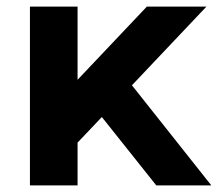

<svg xmlns="http://www.w3.org/2000/svg" viewBox="-20 -559 657 579"><path d="M213.9 -128.9V0H70.3V-539.1H213.9V-318.4L422.9 -539.1H602.5L377.9 -301.8L617.2 0H451.2L287.1 -206.1Z"/></svg>

Font: Min Sans Bold
Style: Regular
Weight: 700
Designer: Jinseong-Kim, NotoSansCJK, Nunito
Foundry: Jinseong-Kim
Version: Version 1.400;Glyphs 3.1.2 (3151)